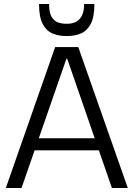

<svg xmlns="http://www.w3.org/2000/svg" viewBox="-20 -934 663 954"><path d="M254 -700H369L615 0H536L314 -642H310L87 0H9ZM136 -247H487V-187H136ZM306 -755Q273 -755 242.5 -767Q212 -779 193 -813.5Q174 -848 174 -914H224Q224 -872 236 -851Q248 -830 267.5 -823Q287 -816 306 -816H314Q354 -816 376 -840Q398 -864 398 -914H449Q449 -849 430.5 -814.5Q412 -780 381.5 -767.5Q351 -755 316 -755Z"/></svg>

Font: Pathway Extreme 8pt Thin Light
Style: Regular
Weight: 300
Version: Version 1.001;gftools[0.9.26]